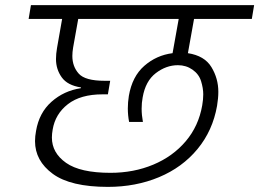

<svg xmlns="http://www.w3.org/2000/svg" viewBox="-20 -760 1014 751"><path d="M739 -686 715 -552Q780 -542 807 -497.5Q834 -453 834 -401Q834 -376 829 -346Q812 -249 752.5 -177Q693 -105 602 -67Q511 -29 402 -29Q256 -29 186.5 -80Q117 -131 117 -208Q117 -227 121 -248Q133 -319 181.5 -362Q230 -405 296 -415L297 -418Q244 -426 221.5 -457.5Q199 -489 199 -529Q199 -549 203 -572L223 -686H92L101 -740H974L965 -686ZM679 -686H286L266 -574Q263 -556 263 -541Q263 -500 288 -472Q313 -444 389 -444H411L402 -391H381Q295 -391 245.5 -352.5Q196 -314 186 -253Q183 -237 183 -222Q183 -162 238.5 -123Q294 -84 412 -84Q503 -84 579.5 -116Q656 -148 706.5 -207.5Q757 -267 771 -348Q775 -371 775 -391Q775 -415 766.5 -442.5Q758 -470 733 -487.5Q708 -505 676 -505Q630 -505 589.5 -474Q549 -443 538 -379Q534 -358 534 -335Q534 -310 539 -283H485Q480 -309 480 -336Q480 -360 484 -385Q497 -461 544.5 -502.5Q592 -544 655 -552Z"/></svg>

Font: Fz Poppins Light
Style: Italic
Weight: 300
Italic angle: -10°
Designer: Ninad Kale (Devanagari), Jonny Pinhorn (Latin)
Foundry: Indian Type Foundry
Version: Vit hóa bi Vntype.Com & FontZin.Com